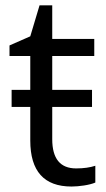

<svg xmlns="http://www.w3.org/2000/svg" viewBox="-20 -679 393 709"><path d="M332 -4.9C311 4.4 271.5 9.8 244.1 9.8C142.6 9.8 91.8 -46.9 91.8 -160.2V-284.2H22.9V-347.2H91.8V-472.2H15.1V-511.2L91.8 -544.9L126 -659.2H172.9V-535.2H328.1V-472.2H172.9V-347.2H319.8V-284.2H172.9V-165C172.9 -93.3 202.1 -57.1 261.2 -57.1C289.1 -57.1 312.5 -60.5 332 -66.9Z"/></svg>

Font: OpenSansEmoji
Style: Regular
Weight: 400
Foundry: MorbZ
Version: Version 1.000;PS 001.000;hotconv 1.0.70;makeotf.lib2.5.58329